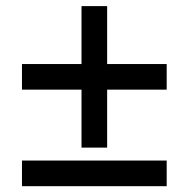

<svg xmlns="http://www.w3.org/2000/svg" viewBox="-20 -623 632 644"><path d="M53.7 -408.2H253.4V-602.5H339.4V-408.2H539.1V-322.3H339.4V-127.9H253.4V-322.3H53.7ZM53.7 -84.5H539.1V1.5H53.7Z"/></svg>

Font: Anta
Style: Regular
Weight: 400
Designer: Sergej Lebedev
Foundry: Sergej Lebedev
Version: Version 1.000; ttfautohint (v1.8.4.7-5d5b)